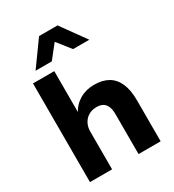

<svg xmlns="http://www.w3.org/2000/svg" viewBox="-220 -1064 1078 1188"><g transform="rotate(-30 319.5 -470.0)"><path d="M68 0V-705H220V-407H217Q241 -455 286.5 -482Q332 -509 390 -509Q450 -509 490.5 -485.5Q531 -462 552 -414Q573 -366 573 -291V0H415V-285Q415 -318 406 -339.5Q397 -361 379.5 -371.5Q362 -382 335 -382Q303 -382 278.5 -368Q254 -354 240 -328.5Q226 -303 226 -270V0ZM121 -765 247 -940H379L505 -765H389L313 -861L237 -765Z"/></g></svg>

Font: Nunito Sans 9pt ExtraBold
Style: Regular
Weight: 800
Version: Version 3.101;gftools[0.9.27]